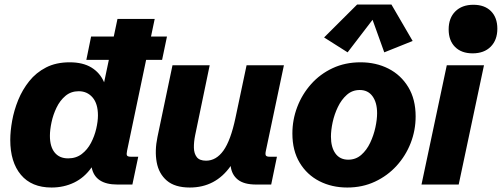

<svg xmlns="http://www.w3.org/2000/svg" viewBox="-20 -816 2219 849"><path d="M208 13.2Q119.6 13.2 72.5 -43Q25.4 -99.1 25.4 -197.3Q25.4 -235.8 33.7 -282Q42 -328.1 60.5 -373.8Q79.1 -419.4 109.4 -457.3Q139.6 -495.1 183.8 -517.8Q228 -540.5 288.1 -540.5Q346.7 -540.5 384.5 -517.3Q422.4 -494.1 440.4 -452.1L499.5 -732.4H664.1L542 -149.9Q538.6 -134.3 541.5 -128.7Q544.4 -123 559.1 -123H591.3L565.4 0H499Q399.9 0 385.3 -76.2Q353.5 -30.8 307.9 -8.8Q262.2 13.2 208 13.2ZM281.2 -115.7Q316.4 -115.7 341.6 -135Q366.7 -154.3 382.3 -184.1Q397.9 -213.9 405.5 -246.6Q413.1 -279.3 413.1 -305.7Q413.1 -357.4 389.4 -385Q365.7 -412.6 328.1 -412.6Q293.9 -412.6 269.5 -392.1Q245.1 -371.6 230 -340.1Q214.8 -308.6 207.8 -275.1Q200.7 -241.7 200.7 -215.3Q200.7 -167.5 221.7 -141.6Q242.7 -115.7 281.2 -115.7ZM361.8 -551.3 382.8 -654.3H718.3L696.8 -551.3Z M819.3 13.2Q753.4 13.2 717.8 -17.3Q682.1 -47.9 672.9 -98.6Q663.6 -149.4 676.3 -210.4L742.7 -527.3H907.2L842.8 -217.3Q836.9 -188 837.4 -162.6Q837.9 -137.2 850.1 -121.3Q862.3 -105.5 891.1 -105.5Q936 -105.5 968 -150.1Q1000 -194.8 1021 -293.9L1070.3 -527.3H1235.4L1155.8 -149.9Q1152.3 -134.3 1155.5 -128.7Q1158.7 -123 1172.4 -123H1204.6L1179.2 0H1112.3Q1059.1 0 1031.7 -21.7Q1004.4 -43.5 1000 -82Q933.1 13.2 819.3 13.2Z M1515.6 13.2Q1447.3 13.2 1392.3 -14.9Q1337.4 -43 1305.2 -96.4Q1272.9 -149.9 1272.9 -225.6Q1272.9 -286.6 1294.4 -343Q1315.9 -399.4 1355.7 -444.1Q1395.5 -488.8 1450.9 -514.6Q1506.3 -540.5 1574.2 -540.5Q1642.6 -540.5 1697.8 -512.5Q1752.9 -484.4 1785.4 -430.7Q1817.9 -377 1817.9 -301.3Q1817.9 -239.7 1795.9 -183.3Q1773.9 -127 1733.6 -82.8Q1693.4 -38.6 1637.9 -12.7Q1582.5 13.2 1515.6 13.2ZM1520 -109.9Q1553.2 -109.9 1577.4 -131.1Q1601.6 -152.3 1616.9 -184.8Q1632.3 -217.3 1639.9 -252.4Q1647.5 -287.6 1647.5 -315.4Q1647.5 -362.3 1627.4 -390.1Q1607.4 -418 1570.8 -418Q1537.6 -418 1513.7 -396.7Q1489.7 -375.5 1474.1 -343Q1458.5 -310.5 1450.9 -275.4Q1443.4 -240.2 1443.4 -211.9Q1443.4 -165 1463.1 -137.5Q1482.9 -109.9 1520 -109.9ZM1517.1 -584.5 1413.1 -650.4 1559.1 -795.9H1710.9L1804.7 -634.8L1679.2 -584.5L1627.4 -728.5Z M2120.1 -527.3 2008.3 0H1843.8L1955.6 -527.3ZM2069.8 -580.1Q2020.5 -580.1 1992.2 -608.4Q1963.9 -636.7 1963.9 -686Q1963.9 -736.3 1993.4 -765.6Q2022.9 -794.9 2073.2 -794.9Q2123 -794.9 2151.1 -766.6Q2179.2 -738.3 2179.2 -689Q2179.2 -639.2 2149.9 -609.6Q2120.6 -580.1 2069.8 -580.1Z"/></svg>

Font: Schibsted Grotesk ExtraBold
Style: Italic
Weight: 800
Italic angle: -12°
Designer: Bakken & Baeck AS, Henrik Kongsvoll
Foundry: Schibsted ASA
Version: Version 1.100; ttfautohint (v1.8.4.7-5d5b);gftools[0.9.25]